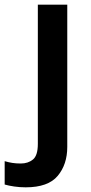

<svg xmlns="http://www.w3.org/2000/svg" viewBox="-81 -562 388 822"><path d="M29 240Q4 240 -20 236.5Q-44 233 -61 228V128Q-44 133 -28 135.5Q-12 138 8 138Q39 138 60 121Q81 104 81 54V-542H207V67Q207 142 166 191Q125 240 29 240Z"/></svg>

Font: Noto Sans Ethiopic SemiBold
Style: Regular
Weight: 600
Designer: Monotype Design Team
Foundry: Monotype Imaging Inc.
Version: Version 2.102; ttfautohint (v1.8.4.7-5d5b)